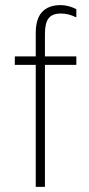

<svg xmlns="http://www.w3.org/2000/svg" viewBox="-20 -732 349 752"><path d="M120 0V-478H38V-511H120V-603Q120 -658 144.8 -685Q169.5 -712 218 -712Q232.5 -712 248.8 -707.8Q265 -703.5 279 -696V-664Q260.5 -672.5 246.8 -675.8Q233 -679 218 -679Q185 -679 170.5 -660.5Q156 -642 156 -599V-511H279V-478H156V0Z"/></svg>

Font: Overpass Thin
Style: Regular
Weight: 250
Designer: Delve Withrington, Dave Bailey, Thomas Jockin
Foundry: Delve Fonts LLC
Version: Version 4.000